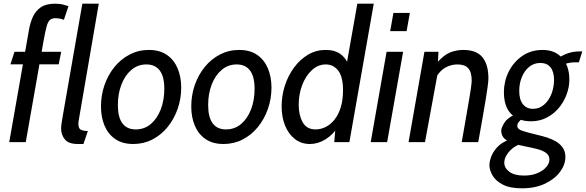

<svg xmlns="http://www.w3.org/2000/svg" viewBox="-20 -770 3174 1040"><path d="M138 -614Q144.5 -648.5 158.5 -679.8Q172.5 -711 201 -730.5Q229.5 -750 278 -750Q305 -750 324.2 -744.5Q343.5 -739 351 -736.5L326 -662.5Q313 -668 301.5 -669.8Q290 -671.5 281 -671.5Q261 -671.5 250 -661.5Q239 -651.5 232 -625Q225 -598.5 216 -549L119.5 0H30ZM36.5 -421.5 58.5 -489.5H311.5L298 -421.5Z M401.5 10Q352 10 331.5 -14.8Q311 -39.5 311 -74Q311 -84 313.2 -100.5Q315.5 -117 321 -148L426 -750H515L410 -139Q406.5 -119.5 405.5 -112.5Q404.5 -105.5 404.5 -99.5Q404.5 -76 416.5 -68.2Q428.5 -60.5 456 -60.5L432 10Z M702 10Q643 10 604.2 -16.8Q565.5 -43.5 546.2 -89.5Q527 -135.5 527 -193Q527 -254.5 546.2 -309.8Q565.5 -365 600.5 -407.8Q635.5 -450.5 683 -475Q730.5 -499.5 786.5 -499.5Q845.5 -499.5 884.2 -472.5Q923 -445.5 942.2 -399.2Q961.5 -353 961.5 -295.5Q961.5 -234.5 942 -179.5Q922.5 -124.5 887.8 -81.8Q853 -39 805.5 -14.5Q758 10 702 10ZM715.5 -69Q762 -69 796.8 -98.2Q831.5 -127.5 850.8 -177.5Q870 -227.5 870 -289Q870 -355.5 845.2 -388.2Q820.5 -421 773 -421Q726.5 -421 691.8 -391.5Q657 -362 637.8 -312.2Q618.5 -262.5 618.5 -201Q618.5 -135.5 642.8 -102.2Q667 -69 715.5 -69Z M1191 10Q1132 10 1093.2 -16.8Q1054.5 -43.5 1035.2 -89.5Q1016 -135.5 1016 -193Q1016 -254.5 1035.2 -309.8Q1054.5 -365 1089.5 -407.8Q1124.5 -450.5 1172 -475Q1219.5 -499.5 1275.5 -499.5Q1334.5 -499.5 1373.2 -472.5Q1412 -445.5 1431.2 -399.2Q1450.5 -353 1450.5 -295.5Q1450.5 -234.5 1431 -179.5Q1411.5 -124.5 1376.8 -81.8Q1342 -39 1294.5 -14.5Q1247 10 1191 10ZM1204.5 -69Q1251 -69 1285.8 -98.2Q1320.5 -127.5 1339.8 -177.5Q1359 -227.5 1359 -289Q1359 -355.5 1334.2 -388.2Q1309.5 -421 1262 -421Q1215.5 -421 1180.8 -391.5Q1146 -362 1126.8 -312.2Q1107.5 -262.5 1107.5 -201Q1107.5 -135.5 1131.8 -102.2Q1156 -69 1204.5 -69Z M1658.5 10Q1612 10 1577.5 -16.8Q1543 -43.5 1524.2 -89.5Q1505.5 -135.5 1505.5 -194Q1505.5 -251.5 1523 -306Q1540.5 -360.5 1572.8 -404.2Q1605 -448 1648.5 -473.8Q1692 -499.5 1743.5 -499.5Q1777.5 -499.5 1802 -489.5Q1826.5 -479.5 1844.2 -458.5Q1862 -437.5 1875 -404.5L1853 -396L1915.5 -750H2004.5L1872.5 0H1790.5L1799.5 -104.5L1815.5 -88.5Q1784 -40.5 1743.2 -15.2Q1702.5 10 1658.5 10ZM1689.5 -69Q1717 -69 1743.5 -82Q1770 -95 1791.5 -121.5Q1813 -148 1825.5 -187.8Q1838 -227.5 1838 -280.5Q1838 -354.5 1811.8 -387.8Q1785.5 -421 1744.5 -421Q1703 -421 1669.8 -390.5Q1636.5 -360 1617.2 -310Q1598 -260 1598 -202Q1598 -146.5 1619.5 -107.8Q1641 -69 1689.5 -69Z M1988 0 2074 -489.5H2163.5L2077 0ZM2093.5 -601.5 2111 -700H2200L2182.5 -601.5Z M2193 0 2279 -489.5H2355L2348.5 -361L2282 0ZM2481 0Q2496.5 -88.5 2506.5 -146.5Q2516.5 -204.5 2522.5 -239.5Q2528.5 -274.5 2531 -293Q2533.5 -311.5 2534.2 -320Q2535 -328.5 2535 -334Q2535 -379 2516.5 -400Q2498 -421 2458 -421Q2423 -421 2392.2 -403.8Q2361.5 -386.5 2340.5 -348L2345.5 -428.5Q2383.5 -472 2417.8 -485.8Q2452 -499.5 2489 -499.5Q2561.5 -499.5 2593.5 -459.5Q2625.5 -419.5 2625.5 -347Q2625.5 -339.5 2624.8 -329.2Q2624 -319 2621.2 -299Q2618.5 -279 2612.8 -242.8Q2607 -206.5 2596.8 -147.8Q2586.5 -89 2570.5 0Z M2856.5 -113Q2788.5 -113 2749 -152.5Q2709.5 -192 2709.5 -271Q2709.5 -329 2735.2 -381.2Q2761 -433.5 2808.2 -466.5Q2855.5 -499.5 2919.5 -499.5Q2986.5 -499.5 3025.2 -455.8Q3064 -412 3064 -339Q3064 -298.5 3049.2 -258.5Q3034.5 -218.5 3007 -185.5Q2979.5 -152.5 2941.2 -132.8Q2903 -113 2856.5 -113ZM2867 -180.5Q2901.5 -180.5 2927.2 -203Q2953 -225.5 2967 -261.2Q2981 -297 2981 -336.5Q2981 -382 2961.8 -405.5Q2942.5 -429 2907 -429Q2872 -429 2846.2 -407.8Q2820.5 -386.5 2806.5 -352Q2792.5 -317.5 2792.5 -277.5Q2792.5 -231 2812.2 -205.8Q2832 -180.5 2867 -180.5ZM2807.5 250Q2742 250 2703.2 229.8Q2664.5 209.5 2647.8 180.2Q2631 151 2631 124Q2631 106 2640.2 80Q2649.5 54 2672.2 28.5Q2695 3 2735.5 -12.5L2799 11Q2777 17 2757 33Q2737 49 2724.2 69.8Q2711.5 90.5 2711.5 111Q2711.5 140 2739 160.5Q2766.5 181 2818.5 181Q2860 181 2890.8 168Q2921.5 155 2938.8 135Q2956 115 2956 94.5Q2956 71 2937.2 57.8Q2918.5 44.5 2888.5 37Q2858.5 29.5 2825.2 23Q2792 16.5 2762.2 7.5Q2732.5 -1.5 2713.8 -18Q2695 -34.5 2695 -62.5Q2695 -77 2711 -103.5Q2727 -130 2765 -147.5L2809.5 -127.5Q2797.5 -119 2789.8 -109.2Q2782 -99.5 2782 -88Q2782 -71 2807.8 -62Q2833.5 -53 2892.5 -39Q2914.5 -34 2940.5 -26Q2966.5 -18 2989.5 -5Q3012.5 8 3027.5 28.8Q3042.5 49.5 3042.5 80.5Q3042.5 121.5 3013.8 160.5Q2985 199.5 2932.2 224.8Q2879.5 250 2807.5 250ZM3039.5 -422.5 3012 -459.5Q3030.5 -473 3058.5 -482.2Q3086.5 -491.5 3119 -491.5H3134L3115.5 -432.5H3088Q3083.5 -432.5 3067.5 -430.2Q3051.5 -428 3039.5 -422.5Z"/></svg>

Font: Cabin
Style: Italic
Weight: 400
Width: 4
Italic angle: -10°
Designer: Pablo Impallari
Foundry: Pablo Impallari. http://www.impallari.com Igino Marini. http://www.ikern.com
Version: Version 3.001